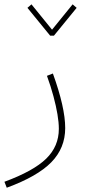

<svg xmlns="http://www.w3.org/2000/svg" viewBox="-99 -604 390 884"><path d="M149.4 -439.9 253.9 -567.9 235.4 -584 140.6 -467.3 45.9 -584 27.3 -567.9 131.8 -439.9ZM117.2 -254.9Q135.3 -205.1 147.2 -160.4Q159.2 -115.7 165.5 -78.1Q171.9 -40.5 171.9 -10.7Q171.9 69.8 113.5 126.7Q55.2 183.6 -78.6 232.9L-67.9 260.3Q73.2 208.5 137.2 143.1Q201.2 77.6 201.2 -14.2Q201.2 -62 187 -124.5Q172.9 -187 144.5 -265.6Z"/></svg>

Font: Estedad VF
Style: Regular
Weight: 100
Designer: Amin Abedi
Version: Version 7.3